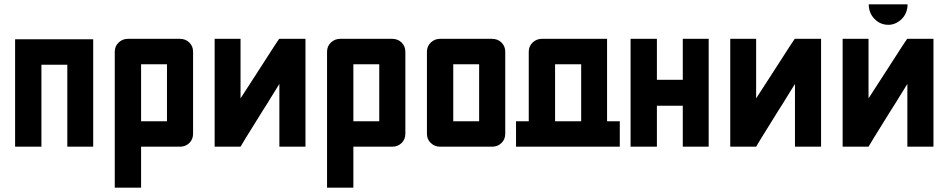

<svg xmlns="http://www.w3.org/2000/svg" viewBox="-20 -680 4397 890"><path d="M292 -380H172V0H50V-498H412V0H292Z M512 -440Q512 -466 530 -483Q548 -500 573 -500H814Q840 -500 857.5 -483Q875 -466 875 -440V-60Q875 -34 857.5 -17Q840 0 814 0H634V190H512ZM634 -118H754V-382H634Z M975 -500H1095V-224Q1127 -274 1162 -327.5Q1197 -381 1230 -433Q1240 -449 1251.5 -466.5Q1263 -484 1274 -500H1396V0H1275V-291Q1257 -263 1237.5 -230.5Q1218 -198 1199 -169Q1173 -126 1146 -83.5Q1119 -41 1095 0H975Z M1496 -440Q1496 -466 1514 -483Q1532 -500 1557 -500H1798Q1824 -500 1841.5 -483Q1859 -466 1859 -440V-60Q1859 -34 1841.5 -17Q1824 0 1798 0H1618V190H1496ZM1618 -118H1738V-382H1618Z M2020 0Q1995 0 1977 -17Q1959 -34 1959 -60V-440Q1959 -466 1977 -483Q1995 -500 2020 -500H2261Q2287 -500 2304.5 -483Q2322 -466 2322 -440V-60Q2322 -34 2304.5 -17Q2287 0 2261 0ZM2081 -118H2201V-382H2081Z M2372 -118H2431V-440Q2431 -466 2449 -483Q2467 -500 2492 -500H2794V-118H2853V0H2372ZM2674 -382H2553V-118H2674Z M3145 -190H3025V0H2903V-500H3025V-310H3145V-500H3265V0H3145Z M3365 -500H3485V-224Q3517 -274 3552 -327.5Q3587 -381 3620 -433Q3630 -449 3641.5 -466.5Q3653 -484 3664 -500H3786V0H3665V-291Q3647 -263 3627.5 -230.5Q3608 -198 3589 -169Q3563 -126 3536 -83.5Q3509 -41 3485 0H3365Z M3886 -500H4006V-224Q4038 -274 4073 -327.5Q4108 -381 4141 -433Q4151 -449 4162.5 -466.5Q4174 -484 4185 -500H4307V0H4186V-291Q4168 -263 4148.5 -230.5Q4129 -198 4110 -169Q4084 -126 4057 -83.5Q4030 -41 4006 0H3886ZM4187 -660Q4187 -640 4180 -622.5Q4173 -605 4160.5 -592.5Q4148 -580 4132 -572.5Q4116 -565 4098 -565Q4060 -565 4033.5 -592.5Q4007 -620 4007 -660Z"/></svg>

Font: Tschichold
Style: Bold
Weight: 700
Designer: Peter Wiegel
Foundry: Peter Wiegel
Version: Version 1.000; ttfautohint (v1.3)